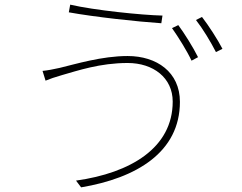

<svg xmlns="http://www.w3.org/2000/svg" viewBox="-20 -781 1040 826"><path d="M747 -673 720 -660C747 -622 785 -561 804 -520L832 -535C810 -579 773 -638 747 -673ZM849 -708 823 -695C852 -658 886 -602 909 -557L937 -571C917 -610 877 -672 849 -708ZM723 -344C723 -145 542 -37 307 -4L329 25C567 -15 754 -126 754 -343C754 -471 654 -540 529 -540C418 -540 304 -505 237 -489C210 -483 185 -478 163 -476L176 -434C196 -442 215 -449 247 -458C314 -477 410 -510 529 -510C640 -510 723 -446 723 -344ZM282 -761 276 -728C386 -708 570 -688 674 -681L679 -714C590 -716 385 -737 282 -761Z"/></svg>

Font: Genne Gothic ExtraLight
Style: Regular
Weight: 250
Designer: Ryoko NISHIZUKA (kana & ideographs); Paul D. Hunt (Latin, Greek & Cyrillic); Wenlong ZHANG (bopomofo); Sandoll Communica
Foundry: Adobe Systems Incorporated
Version: Version 1.004;PS 1.004;hotconv 16.6.51;makeotf.lib2.5.65220